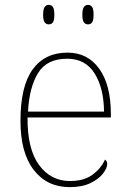

<svg xmlns="http://www.w3.org/2000/svg" viewBox="-20 -758 529 788"><path d="M266 10Q173 10 118.5 -60.5Q64 -131 64 -262Q64 -404 114 -473Q164 -542 257 -542Q340 -542 387.5 -475.5Q435 -409 435 -290V-276H93Q92 -146 140.5 -80.5Q189 -15 267 -15Q324 -15 359 -40.5Q394 -66 411 -103Q420 -97 420 -85Q420 -68 402.5 -45.5Q385 -23 351 -6.5Q317 10 266 10ZM407 -300Q406 -397 368 -457Q330 -517 256 -517Q172 -517 136 -458Q100 -399 95 -300ZM341 -658Q331 -658 324.5 -666Q318 -674 318 -698Q318 -721 324.5 -729.5Q331 -738 341 -738Q352 -738 358 -729.5Q364 -721 364 -698Q364 -674 358 -666Q352 -658 341 -658ZM180 -658Q170 -658 163.5 -666Q157 -674 157 -698Q157 -721 163.5 -729.5Q170 -738 180 -738Q191 -738 197 -729.5Q203 -721 203 -698Q203 -674 197 -666Q191 -658 180 -658Z"/></svg>

Font: Noto Serif Myanmar Thin
Style: Regular
Weight: 100
Designer: Ben Mitchell and the Monotype Design Team
Foundry: Monotype Imaging Inc.
Version: Version 2.106; ttfautohint (v1.8.4.7-5d5b)